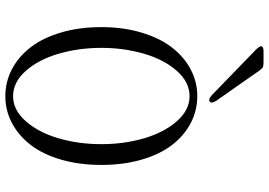

<svg xmlns="http://www.w3.org/2000/svg" viewBox="-168 -862 1035 740"><g transform="rotate(90 350.0 -492.5)"><path d="M85 -365.2Q85 -449.2 106 -519.5Q127 -589.8 163.1 -636.7Q199.2 -683.6 247.6 -709.2Q295.9 -734.9 351.1 -734.9Q406.7 -734.9 455.1 -709.5Q503.4 -684.1 539.3 -637.5Q575.2 -590.8 595.7 -520.5Q616.2 -450.2 616.2 -365.2Q616.2 -280.3 595.7 -210Q575.2 -139.6 539.3 -93Q503.4 -46.4 455.1 -20.8Q406.7 4.9 351.1 4.9Q295.4 4.9 246.8 -20.8Q198.2 -46.4 162.4 -93Q126.5 -139.6 105.7 -210Q85 -280.3 85 -365.2ZM165 -365.2Q165 -277.8 187.5 -200.7Q210 -123.5 253.4 -74.2Q296.9 -24.9 351.1 -24.9Q404.8 -24.9 448 -74.2Q491.2 -123.5 513.7 -200.7Q536.1 -277.8 536.1 -365.2Q536.1 -452.1 513.7 -529.3Q491.2 -606.4 448 -655.8Q404.8 -705.1 351.1 -705.1Q296.9 -705.1 253.4 -655.8Q210 -606.4 187.5 -529.3Q165 -452.1 165 -365.2ZM169.9 -962.9 347.2 -791Q363.8 -776.4 372.1 -783.2Q380.9 -790 368.2 -809.1L253.9 -972.2Q245.1 -984.4 239.7 -987.3Q234.4 -990.2 219.2 -990.2H179.2Q161.6 -990.2 159.2 -983.4Q156.7 -976.6 169.9 -962.9Z"/></g></svg>

Font: Director Light
Style: Regular
Weight: 100
Designer: Ange Degheest & May Jolivet & Justine Herbel
Foundry: Velvetyne Type Foundry
Version: Version 1.000;FEAKit 1.0